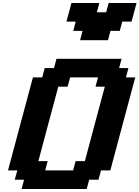

<svg xmlns="http://www.w3.org/2000/svg" viewBox="-20 -1270 937 1290"><path d="M125 0H562.5L579.1 -62.5H641.6L658.7 -125H721.2Q749 -229.5 804.9 -437.7Q860.8 -646 888.7 -750H826.2L842.8 -812.5H780.3L796.9 -875H359.4L342.8 -812.5H280.3L263.7 -750H201.2Q173.3 -646 117.4 -437.5Q61.5 -229 33.7 -125H96.2L79.1 -62.5H141.6ZM471.2 -125H283.7L300.3 -187.5H237.8Q259.8 -270.5 304.4 -437.3Q349.1 -604 371.6 -687.5H434.1L451.2 -750H638.7L621.6 -687.5H684.1Q661.6 -604 616.9 -437.3Q572.3 -270.5 550.3 -187.5H487.8ZM518.1 -1000H705.6L722.2 -1062.5H784.7L801.3 -1125H863.8Q869.6 -1146 880.9 -1187.5Q892.1 -1229 897.5 -1250H710L693.4 -1187.5H630.9L647.5 -1250H460Q454.6 -1229 443.4 -1187.5Q432.1 -1146 426.3 -1125H488.8L472.2 -1062.5H534.7Z"/></svg>

Font: Faithful 32x
Style: SemiboldOblique
Weight: 400
Foundry: Faithful Resource Pack
Version: Version 1.0; January 27, 2023